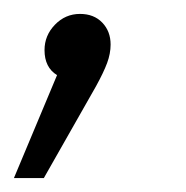

<svg xmlns="http://www.w3.org/2000/svg" viewBox="-40 -105 267 276"><path d="M119 -41Q119 -28 114 -14.5Q109 -1 98 19L23 151H-20L42 3Q24 -8 24 -33Q24 -54 39 -69.5Q54 -85 75 -85Q95 -85 107 -72.5Q119 -60 119 -41Z"/></svg>

Font: FiraGO Light
Style: Italic
Weight: 300
Italic angle: -8°
Designer: bBox Type GmbH
Foundry: bBox Type GmbH
Version: Version 1.001